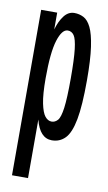

<svg xmlns="http://www.w3.org/2000/svg" viewBox="-77 -513 404 720"><g transform="rotate(10 125.0 -153.0)"><path d="M22 167V-463H83V-399Q92 -431 108 -452Q124 -473 147 -473Q166 -473 182.5 -464.5Q199 -456 211 -431.5Q223 -407 230 -359Q237 -311 237 -232Q237 -136 227 -83Q217 -30 196.5 -9Q176 12 146 12Q100 12 83 -56V167ZM133 -57Q146 -57 156 -68Q166 -79 171 -116Q176 -153 176 -229Q176 -302 171.5 -340Q167 -378 158 -391Q149 -404 134 -404Q112 -404 97.5 -358Q83 -312 83 -213Q83 -152 90 -118Q97 -84 108 -70.5Q119 -57 133 -57Z"/></g></svg>

Font: Inconsolata UltraCondensed SemiBold
Style: Regular
Weight: 600
Width: 1
Monospace: yes
Designer: Raph Levien, Cyreal, Brenton Simpson
Foundry: Raph Levien, Cyreal, Google
Version: Version 3.001; ttfautohint (v1.8.2.53-6de2)